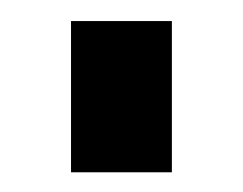

<svg xmlns="http://www.w3.org/2000/svg" viewBox="-20 -704 235 186"><path d="M48.8 -683.6H146.5V-537.1H48.8Z"/></svg>

Font: BabelStone Runic Norse
Style: Regular
Weight: 400
Designer: Andrew West
Foundry: BabelStone
Version: Version 3.002 March 14, 2022